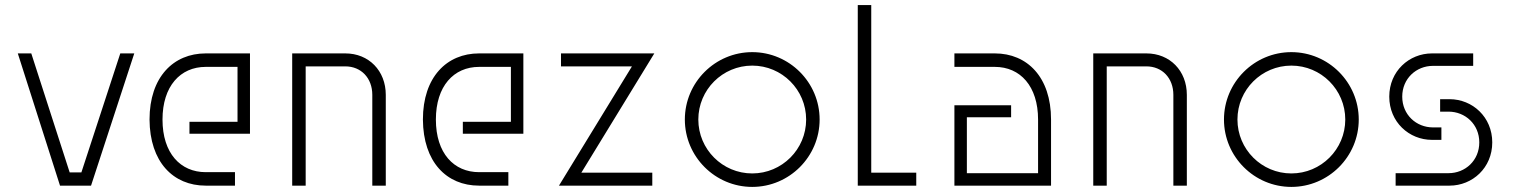

<svg xmlns="http://www.w3.org/2000/svg" viewBox="-20 -730 5948 755"><path d="M453 -520 300 -52H254L103 -520H50L216 0H338L508 -520Z M568 -260C569 -93 661 0 789 0H904V-53H789C690 -53 619 -127 619 -260C619 -391 689 -467 789 -467H914V-251H725V-204H963V-520H789C662 -520 568 -427 568 -260Z M1129 0H1182V-469H1338C1400 -469 1444 -423 1444 -357V0H1497V-357C1497 -452 1430 -520 1338 -520H1129Z M1643 -260C1644 -93 1736 0 1864 0H1979V-53H1864C1765 -53 1694 -127 1694 -260C1694 -391 1764 -467 1864 -467H1989V-251H1800V-204H2038V-520H1864C1737 -520 1643 -427 1643 -260Z M2553 -520H2186V-469H2465L2178 0H2545V-51H2266Z M2938 -48C2821 -48 2726 -143 2726 -260C2726 -377 2821 -472 2938 -472C3055 -472 3150 -377 3150 -260C3150 -143 3055 -48 2938 -48ZM2673 -260C2673 -114 2792 5 2938 5C3084 5 3203 -114 3203 -260C3203 -406 3084 -525 2938 -525C2792 -525 2673 -406 2673 -260Z M3583 0V-51H3406V-710H3353V0Z M4062 -260V-49H3782V-269H3956V-316H3733V0H4113V-260C4113 -427 4019 -520 3892 -520H3733V-467H3892C3992 -467 4062 -391 4062 -260Z M4279 0H4332V-469H4488C4550 -469 4594 -423 4594 -357V0H4647V-357C4647 -452 4580 -520 4488 -520H4279Z M5058 -48C4941 -48 4846 -143 4846 -260C4846 -377 4941 -472 5058 -472C5175 -472 5270 -377 5270 -260C5270 -143 5175 -48 5058 -48ZM4793 -260C4793 -114 4912 5 5058 5C5204 5 5323 -114 5323 -260C5323 -406 5204 -525 5058 -525C4912 -525 4793 -406 4793 -260Z M5494 -350C5494 -421 5549 -471 5615 -471H5773V-520H5611C5521 -520 5443 -450 5443 -350C5443 -250 5521 -180 5611 -180H5648V-229H5615C5549 -229 5494 -279 5494 -350ZM5468 0H5680C5770 0 5848 -70 5848 -170C5848 -270 5770 -340 5680 -340H5643V-291H5676C5742 -291 5797 -241 5797 -170C5797 -99 5742 -49 5676 -49H5468Z"/></svg>

Font: Grotesk 01 Extrafine
Style: Bold
Weight: 400
Designer: Frank Adebiaye, contributions by Jérémy Landes, Ariel Martín Pérez
Foundry: Velvetyne Type Foundry
Version: Version 3.000;Glyphs 3.1.2 (3150)